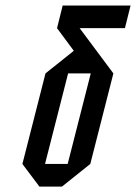

<svg xmlns="http://www.w3.org/2000/svg" viewBox="-20 -687 501 707"><path d="M145.8 -83.3H229.2L314.2 -416.7H230.8ZM460.8 -666.7 440 -583.3H273.3L397.5 -416.7L312.5 -83.3L208.3 0H125L62.5 -83.3L147.5 -416.7L251.7 -500L190 -583.3L210.8 -666.7Z"/></svg>

Font: Yulong
Style: Italic
Weight: 400
Italic angle: -14.25°
Designer: GGBotNet
Foundry: f0n7.com
Version: 1.00